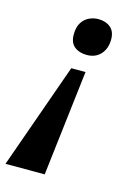

<svg xmlns="http://www.w3.org/2000/svg" viewBox="-148 -604 608 846"><g transform="rotate(15 155.5 -181.0)"><path d="M199 -302 142 180H-37L134 -302ZM194 -542Q228 -542 249.5 -524Q271 -506 271 -470Q271 -428 247.5 -402Q224 -376 184 -376Q150 -376 128 -393.5Q106 -411 106 -448Q106 -483 119.5 -503.5Q133 -524 153 -533Q173 -542 194 -542Z"/></g></svg>

Font: Noto Serif Tamil Condensed ExtraBold
Style: Italic
Weight: 800
Width: 3
Italic angle: -12°
Designer: Indian Type Foundry, Tom Grace, and the Monotype Design Team
Foundry: Monotype Imaging Inc.
Version: Version 2.003; ttfautohint (v1.8.4.7-5d5b)